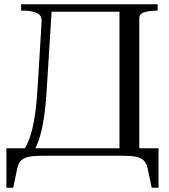

<svg xmlns="http://www.w3.org/2000/svg" viewBox="-20 -730 793 900"><path d="M197 -710H572V-675H197ZM633 -10H540V-710H719V-680H713Q682 -680 657.5 -673Q633 -666 633 -644ZM672 59Q667 35 653.5 22Q640 9 615.5 4.5Q591 0 551 0H182Q143 0 118 4.5Q93 9 79.5 22Q66 35 61 59L42 150H10V-35H723V150H691ZM135 -14H84Q98 -35 110 -61.5Q122 -88 131 -124Q140 -160 146.5 -210Q153 -260 157 -330L175 -627Q177 -659 152 -669.5Q127 -680 90 -680H79V-710H224L200 -327Q195 -237 186 -178.5Q177 -120 164.5 -81.5Q152 -43 135 -14Z"/></svg>

Font: Roboto Serif 144pt
Style: Regular
Weight: 400
Version: Version 1.008